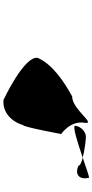

<svg xmlns="http://www.w3.org/2000/svg" viewBox="276 -752 550 1142"><g transform="rotate(90 551.0 -181.0)"><path d="M324 -130C312 -49 574 73 574 73C643 80 701 32 724 -43C735 -43 776 -263 777 -270C777 -270 697 -324 710 -406C722 -486 633 -335 553 -335C466 -287 362 -218 324 -130ZM728 -354C725 -334 829 -368 918 -398C873 -410 809 -417 794 -417C764 -417 733 -389 728 -354ZM918 -398C946 -391 966 -382 965 -373C1017 -349 1052 -377 1037 -436C1028 -436 976 -418 918 -398Z"/></g></svg>

Font: Ampere
Style: Ita
Weight: 400
Version: Version 1